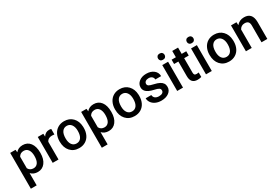

<svg xmlns="http://www.w3.org/2000/svg" viewBox="79 -1960 4908 3395"><g transform="rotate(-30 2533.0 -263.0)"><path d="M523.4 -258.8Q523.4 -136.2 467.8 -63.2Q412.1 9.8 318.4 9.8Q231.4 9.8 179.2 -47.4V203.1H60.5V-528.3H169.9L174.8 -474.6Q227.1 -538.1 316.9 -538.1Q413.6 -538.1 468.5 -466.1Q523.4 -394 523.4 -266.1ZM405.3 -269Q405.3 -348.1 373.8 -394.5Q342.3 -440.9 283.7 -440.9Q210.9 -440.9 179.2 -380.9V-146.5Q211.4 -85 284.7 -85Q341.3 -85 373.3 -130.6Q405.3 -176.3 405.3 -269Z M900.4 -419.9Q877 -423.8 852.1 -423.8Q770.5 -423.8 742.2 -361.3V0H623.5V-528.3H736.8L739.7 -469.2Q782.7 -538.1 858.9 -538.1Q884.3 -538.1 900.9 -531.2Z M918 -269Q918 -346.7 948.7 -408.9Q979.5 -471.2 1035.2 -504.6Q1090.8 -538.1 1163.1 -538.1Q1270 -538.1 1336.7 -469.2Q1403.3 -400.4 1408.7 -286.6L1409.2 -258.8Q1409.2 -180.7 1379.2 -119.1Q1349.1 -57.6 1293.2 -23.9Q1237.3 9.8 1164.1 9.8Q1052.2 9.8 985.1 -64.7Q918 -139.2 918 -263.2ZM1036.6 -258.8Q1036.6 -177.2 1070.3 -131.1Q1104 -85 1164.1 -85Q1224.1 -85 1257.6 -131.8Q1291 -178.7 1291 -269Q1291 -349.1 1256.6 -396Q1222.2 -442.9 1163.1 -442.9Q1105 -442.9 1070.8 -396.7Q1036.6 -350.6 1036.6 -258.8Z M1972.2 -258.8Q1972.2 -136.2 1916.5 -63.2Q1860.8 9.8 1767.1 9.8Q1680.2 9.8 1627.9 -47.4V203.1H1509.3V-528.3H1618.7L1623.5 -474.6Q1675.8 -538.1 1765.6 -538.1Q1862.3 -538.1 1917.2 -466.1Q1972.2 -394 1972.2 -266.1ZM1854 -269Q1854 -348.1 1822.5 -394.5Q1791 -440.9 1732.4 -440.9Q1659.7 -440.9 1627.9 -380.9V-146.5Q1660.2 -85 1733.4 -85Q1790 -85 1822 -130.6Q1854 -176.3 1854 -269Z M2050.3 -269Q2050.3 -346.7 2081.1 -408.9Q2111.8 -471.2 2167.5 -504.6Q2223.1 -538.1 2295.4 -538.1Q2402.3 -538.1 2469 -469.2Q2535.6 -400.4 2541 -286.6L2541.5 -258.8Q2541.5 -180.7 2511.5 -119.1Q2481.4 -57.6 2425.5 -23.9Q2369.6 9.8 2296.4 9.8Q2184.6 9.8 2117.4 -64.7Q2050.3 -139.2 2050.3 -263.2ZM2168.9 -258.8Q2168.9 -177.2 2202.6 -131.1Q2236.3 -85 2296.4 -85Q2356.4 -85 2389.9 -131.8Q2423.3 -178.7 2423.3 -269Q2423.3 -349.1 2388.9 -396Q2354.5 -442.9 2295.4 -442.9Q2237.3 -442.9 2203.1 -396.7Q2168.9 -350.6 2168.9 -258.8Z M2938 -143.6Q2938 -175.3 2911.9 -191.9Q2885.7 -208.5 2825.2 -221.2Q2764.6 -233.9 2724.1 -253.4Q2635.3 -296.4 2635.3 -377.9Q2635.3 -446.3 2692.9 -492.2Q2750.5 -538.1 2839.4 -538.1Q2934.1 -538.1 2992.4 -491.2Q3050.8 -444.3 3050.8 -369.6H2932.1Q2932.1 -403.8 2906.7 -426.5Q2881.3 -449.2 2839.4 -449.2Q2800.3 -449.2 2775.6 -431.2Q2751 -413.1 2751 -382.8Q2751 -355.5 2773.9 -340.3Q2796.9 -325.2 2866.7 -309.8Q2936.5 -294.4 2976.3 -273.2Q3016.1 -252 3035.4 -222.2Q3054.7 -192.4 3054.7 -149.9Q3054.7 -78.6 2995.6 -34.4Q2936.5 9.8 2840.8 9.8Q2775.9 9.8 2725.1 -13.7Q2674.3 -37.1 2646 -78.1Q2617.7 -119.1 2617.7 -166.5H2732.9Q2735.4 -124.5 2764.6 -101.8Q2793.9 -79.1 2842.3 -79.1Q2889.2 -79.1 2913.6 -96.9Q2938 -114.7 2938 -143.6Z M3284.2 0H3165.5V-528.3H3284.2ZM3158.2 -665.5Q3158.2 -692.9 3175.5 -710.9Q3192.9 -729 3225.1 -729Q3257.3 -729 3274.9 -710.9Q3292.5 -692.9 3292.5 -665.5Q3292.5 -638.7 3274.9 -620.8Q3257.3 -603 3225.1 -603Q3192.9 -603 3175.5 -620.8Q3158.2 -638.7 3158.2 -665.5Z M3562 -656.7V-528.3H3655.3V-440.4H3562V-145.5Q3562 -115.2 3574 -101.8Q3585.9 -88.4 3616.7 -88.4Q3637.2 -88.4 3658.2 -93.3V-1.5Q3617.7 9.8 3580.1 9.8Q3443.4 9.8 3443.4 -141.1V-440.4H3356.4V-528.3H3443.4V-656.7Z M3872.1 0H3753.4V-528.3H3872.1ZM3746.1 -665.5Q3746.1 -692.9 3763.4 -710.9Q3780.8 -729 3813 -729Q3845.2 -729 3862.8 -710.9Q3880.4 -692.9 3880.4 -665.5Q3880.4 -638.7 3862.8 -620.8Q3845.2 -603 3813 -603Q3780.8 -603 3763.4 -620.8Q3746.1 -638.7 3746.1 -665.5Z M3979 -269Q3979 -346.7 4009.8 -408.9Q4040.5 -471.2 4096.2 -504.6Q4151.9 -538.1 4224.1 -538.1Q4331.1 -538.1 4397.7 -469.2Q4464.4 -400.4 4469.7 -286.6L4470.2 -258.8Q4470.2 -180.7 4440.2 -119.1Q4410.2 -57.6 4354.2 -23.9Q4298.3 9.8 4225.1 9.8Q4113.3 9.8 4046.1 -64.7Q3979 -139.2 3979 -263.2ZM4097.7 -258.8Q4097.7 -177.2 4131.3 -131.1Q4165 -85 4225.1 -85Q4285.2 -85 4318.6 -131.8Q4352.1 -178.7 4352.1 -269Q4352.1 -349.1 4317.6 -396Q4283.2 -442.9 4224.1 -442.9Q4166 -442.9 4131.8 -396.7Q4097.7 -350.6 4097.7 -258.8Z M4680.7 -528.3 4684.1 -467.3Q4742.7 -538.1 4837.9 -538.1Q5002.9 -538.1 5005.9 -349.1V0H4887.2V-342.3Q4887.2 -392.6 4865.5 -416.7Q4843.8 -440.9 4794.4 -440.9Q4722.7 -440.9 4687.5 -376V0H4568.8V-528.3Z"/></g></svg>

Font: Vazir Medium FD-UI
Style: Medium-FD-UI
Weight: 500
Designer: Saber Rastikerdar
Foundry: Saber Rastikerdar
Version: Version 30.1.0